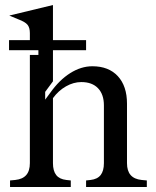

<svg xmlns="http://www.w3.org/2000/svg" viewBox="-20 -745 621 765"><path d="M133 -545H16V-585H99V-613Q99 -635 89.5 -646.5Q80 -658 53 -668L17 -683L191 -725V-585H323V-545H191V-421L160 -379V-348L180 -375Q216 -426 259.5 -453.5Q303 -481 348 -481Q413 -481 449.5 -441.5Q486 -402 486 -332V-95Q486 -64 500.5 -47.5Q515 -31 544 -28L565 -26V0H323V-26L341 -28Q368 -31 381 -47.5Q394 -64 394 -95V-325Q394 -369 370.5 -393.5Q347 -418 304 -418Q273 -418 243 -401Q213 -384 191 -354V-95Q191 -64 204 -47.5Q217 -31 244 -28L262 -26V0H20V-26L41 -28Q70 -31 84.5 -47.5Q99 -64 99 -95V-526H133Z"/></svg>

Font: Redaction
Style: Regular
Weight: 400
Designer: Jeremy Mickel / Forest Young
Foundry: MCKL
Version: Version 2.001; Redaction